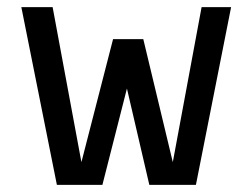

<svg xmlns="http://www.w3.org/2000/svg" viewBox="-20 -520 710 540"><path d="M531 0H400L337 -271L268 0H140L40 -500H128L209 -64L298 -410H383L466 -64L547 -500H630Z"/></svg>

Font: Share
Style: Regular
Weight: 400
Designer: Ralph du Carrois
Version: Version 1.001